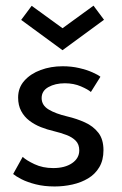

<svg xmlns="http://www.w3.org/2000/svg" viewBox="-20 -662 442 694"><path d="M206.5 -422.5Q238.5 -422.5 266.2 -416Q294 -409.5 314.2 -400.5Q334.5 -391.5 343 -384.5L308.5 -329.5Q298.5 -338.5 272.5 -349.8Q246.5 -361 214.5 -361Q179.5 -361 155 -347.2Q130.5 -333.5 130.5 -307.5Q130.5 -281.5 155.8 -266.2Q181 -251 223.5 -241Q257.5 -233 287.2 -219.5Q317 -206 335.5 -182.2Q354 -158.5 354 -119Q354 -83 339 -57.8Q324 -32.5 298.5 -17.2Q273 -2 241.5 5Q210 12 177.5 12Q139.5 12 109 4.2Q78.5 -3.5 57.8 -14.2Q37 -25 27.5 -33L62 -95Q75 -82.5 104.8 -68.5Q134.5 -54.5 172.5 -54.5Q214.5 -54.5 240.5 -72.2Q266.5 -90 266.5 -118.5Q266.5 -140 254 -153Q241.5 -166 220.5 -174Q199.5 -182 174.5 -188Q150.5 -193.5 127.8 -202.5Q105 -211.5 86.2 -225.8Q67.5 -240 56.5 -260.8Q45.5 -281.5 45.5 -309.5Q45.5 -345 68 -370.2Q90.5 -395.5 127 -409Q163.5 -422.5 206.5 -422.5ZM206 -480.5 56.5 -590 94.5 -641 206 -560 318 -641.5 356 -590.5Z"/></svg>

Font: League Spartan Thin
Style: Regular
Weight: 400
Version: Version 2.002